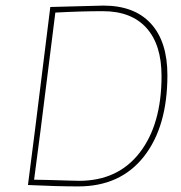

<svg xmlns="http://www.w3.org/2000/svg" viewBox="-20 -662 649 687"><path d="M350 -642Q461 -642 520 -577.5Q579 -513 579 -393Q579 -209 495 -102Q411 5 260 5Q185 5 80 0L105 -195L160 -637ZM125 -195 102 -19Q116 -19 154.5 -18Q193 -17 223 -16Q253 -15 263 -15Q402 -15 480 -116Q558 -217 558 -390Q558 -502 504 -562Q450 -622 348 -622Q270 -622 178 -617Z"/></svg>

Font: Alegreya Sans Thin
Style: Italic
Weight: 100
Italic angle: -7°
Designer: Juan Pablo del Peral
Foundry: Huerta Tipografica
Version: Version 2.007